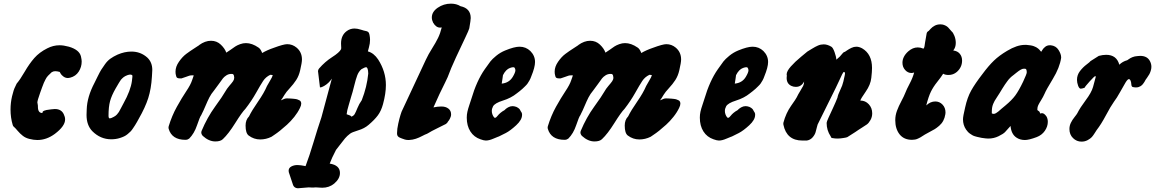

<svg xmlns="http://www.w3.org/2000/svg" viewBox="-20 -762 6263 1041"><path d="M185.5 -188.5V-183.6Q185.5 -149.4 209 -149.4H210.9Q210.9 -150.4 210.4 -150.4Q210 -150.4 210 -151.4Q210 -164.1 249 -168Q250 -168 259.8 -169.4Q269.5 -170.9 277.3 -170.9Q313.5 -170.9 326.2 -141.6Q333 -127.9 333 -114.3Q333 -78.1 277.3 -36.1Q232.4 -2.9 182.6 -2.9Q162.1 -2.9 139.6 -8.8Q119.1 -13.7 104 -25.4Q88.9 -37.1 75.7 -52.7Q62.5 -68.4 56.6 -73.2Q49.8 -78.1 48.8 -85Q37.1 -124 37.1 -168Q37.1 -205.1 45.4 -240.2Q53.7 -275.4 62.5 -292L70.3 -308.6Q88.9 -330.1 113.8 -373Q138.7 -416 166 -447.3Q193.4 -478.5 236.3 -500Q268.6 -516.6 302.7 -516.6Q325.2 -516.6 353.5 -508.8Q410.2 -492.2 418.9 -456.1Q422.9 -438.5 422.9 -428.7Q422.9 -398.4 406.7 -373.5Q390.6 -348.6 360.4 -340.8Q352.5 -338.9 348.6 -338.9Q335 -338.9 323.7 -347.2Q312.5 -355.5 308.6 -363.3L303.7 -372.1Q289.1 -376 279.3 -376Q268.6 -376 259.8 -370.1Q248 -359.4 240.2 -351.1Q232.4 -342.8 226.6 -331.1Q220.7 -319.3 217.8 -313Q214.8 -306.6 208 -287.6Q201.2 -268.6 197.3 -257.8Q182.6 -216.8 182.6 -206.1Q182.6 -203.1 184.1 -198.2Q185.5 -193.4 185.5 -188.5Z M480.5 -50.8Q449.2 -83 449.2 -138.7Q449.2 -144.5 449.7 -154.3Q450.2 -164.1 450.2 -168.9Q452.1 -236.3 492.2 -312.5Q495.1 -318.4 508.8 -346.2Q522.5 -374 528.8 -383.8Q535.2 -393.6 548.8 -413.1Q562.5 -432.6 579.1 -444.3Q595.7 -456.1 617.2 -465.8Q655.3 -482.4 692.4 -482.4Q742.2 -482.4 778.3 -450.2Q805.7 -424.8 805.7 -382.8Q805.7 -376 804.7 -363.8Q803.7 -351.6 803.7 -346.7Q799.8 -280.3 783.7 -230Q767.6 -179.7 732.4 -118.2Q729.5 -113.3 722.7 -100.6Q715.8 -87.9 711.9 -82.5Q708 -77.1 701.2 -66.4Q694.3 -55.7 688 -49.3Q681.6 -43 672.4 -35.2Q663.1 -27.3 652.8 -22.5Q642.6 -17.6 629.9 -13.7Q608.4 -6.8 583 -6.8Q524.4 -6.8 480.5 -50.8ZM607.4 -283.2Q585 -244.1 576.7 -213.4Q568.4 -182.6 568.4 -134.8Q568.4 -120.1 575.2 -120.1Q582 -120.1 597.7 -128.9Q607.4 -133.8 614.3 -141.6Q621.1 -149.4 624.5 -154.8Q627.9 -160.2 636.2 -176.3Q644.5 -192.4 649.4 -201.2Q688.5 -271.5 695.3 -323.2Q699.2 -351.6 697.3 -353.5Q690.4 -361.3 670.9 -354.5Q665 -352.5 659.7 -349.6Q654.3 -346.7 650.9 -344.2Q647.5 -341.8 642.6 -336.9Q637.7 -332 635.7 -329.6Q633.8 -327.1 628.9 -319.3Q624 -311.5 622.6 -309.1Q621.1 -306.6 615.2 -296.4Q609.4 -286.1 607.4 -283.2Z M1537.1 -228.5Q1541 -228.5 1550.3 -228Q1559.6 -227.5 1565.4 -227.1Q1571.3 -226.6 1579.6 -225.6Q1587.9 -224.6 1592.8 -222.7Q1597.7 -220.7 1603 -218.3Q1608.4 -215.8 1610.8 -210.9Q1613.3 -206.1 1613.3 -200.2Q1613.3 -190.4 1606.4 -176.8Q1594.7 -152.3 1575.7 -128.4Q1556.6 -104.5 1536.1 -85.9Q1515.6 -67.4 1498.5 -53.7Q1481.4 -40 1467.3 -30.8Q1453.1 -21.5 1452.1 -20.5Q1422.9 -5.9 1390.6 -5.9Q1356.4 -5.9 1328.1 -27.3Q1311.5 -40 1311.5 -81.1Q1311.5 -112.3 1330.1 -130.9Q1345.7 -163.1 1378.9 -210.9Q1412.1 -258.8 1427.7 -295.9Q1429.7 -300.8 1442.9 -322.3Q1456.1 -343.8 1459 -354.5Q1458 -354.5 1456.1 -355Q1454.1 -355.5 1451.2 -356Q1448.2 -356.4 1445.3 -356.4Q1420.9 -344.7 1406.7 -323.2Q1392.6 -301.8 1368.2 -258.3Q1343.8 -214.8 1310.5 -171.9Q1292 -153.3 1255.4 -94.7Q1218.8 -36.1 1188.5 -7.8Q1175.8 4.9 1147.5 4.9Q1112.3 4.9 1079.1 -25.4Q1067.4 -39.1 1073.2 -52.7Q1103.5 -125 1146 -183.6Q1188.5 -242.2 1200.2 -263.7Q1210 -281.2 1223.6 -296.9Q1237.3 -312.5 1243.7 -321.8Q1250 -331.1 1250 -340.8Q1250 -341.8 1249.5 -344.2Q1249 -346.7 1249 -347.7Q1248 -361.3 1237.3 -361.3H1234.4Q1219.7 -361.3 1207.5 -353.5Q1195.3 -345.7 1188.5 -336.9Q1181.6 -328.1 1166.5 -306.6Q1151.4 -285.2 1140.6 -271.5Q1125 -252.9 1115.2 -233.9Q1105.5 -214.8 1094.2 -188Q1083 -161.1 1072.3 -140.6Q1072.3 -138.7 1070.3 -136.7Q1063.5 -127.9 1048.3 -83Q1033.2 -38.1 1005.9 -10.7Q996.1 -3.9 988.3 -3.9H985.4Q912.1 -3.9 894.5 -63.5Q892.6 -69.3 894.5 -77.1Q912.1 -134.8 939 -183.1Q965.8 -231.4 989.7 -267.1Q1013.7 -302.7 1021.5 -327.1Q1031.2 -353.5 1030.3 -354.5L1029.3 -353.5Q1028.3 -353.5 1026.4 -353.5Q1024.4 -353.5 1020.5 -353.5Q1012.7 -353.5 1006.3 -351.6Q1000 -349.6 988.3 -345.2Q976.6 -340.8 963.9 -336.9H956.1Q945.3 -336.9 940.4 -340.3Q935.5 -343.8 933.6 -355.5Q931.6 -362.3 931.6 -374Q931.6 -400.4 950.2 -427.2Q968.8 -454.1 989.7 -469.7Q1010.7 -485.4 1033.7 -500Q1056.6 -514.6 1057.6 -515.6Q1059.6 -515.6 1059.6 -517.6Q1091.8 -541 1124 -541Q1155.3 -541 1177.2 -520Q1199.2 -499 1207 -476.6Q1213.9 -480.5 1229.5 -491.7Q1245.1 -502.9 1255.4 -509.8Q1265.6 -516.6 1281.7 -522.5Q1297.9 -528.3 1313.5 -528.3Q1346.7 -528.3 1381.8 -503.9Q1393.6 -496.1 1401.4 -474.6Q1427.7 -490.2 1464.8 -502.9Q1517.6 -522.5 1537.1 -522.5Q1565.4 -522.5 1587.9 -503.9Q1617.2 -479.5 1617.2 -439.5Q1617.2 -422.9 1607.4 -380.9Q1600.6 -350.6 1585.9 -328.1Q1571.3 -305.7 1551.3 -284.2Q1531.2 -262.7 1522.5 -248Q1511.7 -229.5 1502.9 -217.8Q1505.9 -218.8 1511.7 -221.7Q1517.6 -224.6 1523.4 -226.6Q1529.3 -228.5 1535.2 -228.5Z M1939.5 -386.7Q1924.8 -374 1917 -353.5Q1909.2 -333 1900.4 -296.9Q1891.6 -260.7 1883.8 -237.3Q1879.9 -221.7 1870.6 -191.9Q1861.3 -162.1 1859.4 -142.6Q1864.3 -140.6 1868.7 -139.2Q1873 -137.7 1875.5 -136.7Q1877.9 -135.7 1879.9 -134.8Q1881.8 -133.8 1882.3 -132.8Q1882.8 -131.8 1883.8 -130.9Q1883.8 -129.9 1884.8 -129.9H1885.7Q1897.5 -133.8 1903.3 -144Q1909.2 -154.3 1918 -176.3Q1926.8 -198.2 1941.4 -218.8Q1969.7 -291 1976.6 -363.3Q1975.6 -397.5 1964.8 -397.5Q1958 -397.5 1939.5 -386.7ZM1636.7 138.7Q1658.2 82 1679.7 9.8Q1701.2 -62.5 1722.7 -126L1779.3 -335.9Q1762.7 -310.5 1737.3 -295.9Q1724.6 -288.1 1714.8 -288.1L1704.1 -377Q1706.1 -386.7 1710 -390.6Q1742.2 -427.7 1781.2 -452.6Q1820.3 -477.5 1829.1 -495.1Q1829.1 -496.1 1829.6 -498Q1830.1 -500 1830.1 -502Q1830.1 -504.9 1829.6 -513.2Q1829.1 -521.5 1829.1 -526.4Q1829.1 -571.3 1860.4 -593.8Q1878.9 -607.4 1902.3 -607.4Q1917 -607.4 1937 -601.1Q1957 -594.7 1960 -594.7Q1971.7 -592.8 1976.6 -588.4Q1981.4 -584 1983.4 -573.2Q1986.3 -558.6 1986.3 -545.9Q1986.3 -526.4 1980.5 -505.9Q1974.6 -485.4 1974.6 -483.4Q2006.8 -474.6 2030.3 -439.5Q2072.3 -374 2072.3 -300.8Q2072.3 -254.9 2056.6 -197.3Q2046.9 -161.1 2028.8 -136.7Q2010.7 -112.3 1978.5 -85Q1956.1 -65.4 1921.9 -55.2Q1887.7 -44.9 1877.9 -37.1Q1862.3 -25.4 1850.6 -11.7Q1838.9 2 1825.7 20Q1812.5 38.1 1801.8 50.8Q1778.3 95.7 1767.6 125Q1823.2 133.8 1823.2 175.8Q1823.2 207 1792 233.4Q1764.6 255.9 1727.5 255.9Q1720.7 255.9 1708.5 254.9Q1696.3 253.9 1691.4 253.9Q1682.6 253.9 1678.7 254.9H1674.8Q1667 254.9 1661.1 254.4Q1655.3 253.9 1654.3 253.9Q1648.4 253.9 1594.7 258.8Q1576.2 257.8 1569.3 242.2L1545.9 171.9Q1544.9 168 1544.9 164.1Q1544.9 148.4 1559.6 140.6Q1574.2 132.8 1592.8 132.8Q1601.6 132.8 1611.8 134.3Q1622.1 135.7 1628.9 137.2Q1635.7 138.7 1636.7 138.7Z M2373 -184.6Q2396.5 -184.6 2411.1 -173.3Q2425.8 -162.1 2425.8 -141.6Q2425.8 -135.7 2423.8 -129.4Q2421.9 -123 2419.4 -118.7Q2417 -114.3 2415 -110.8Q2413.1 -107.4 2411.1 -105.5L2409.2 -103.5Q2406.2 -95.7 2397.5 -89.8Q2382.8 -82 2350.6 -66.4Q2318.4 -50.8 2299.8 -39.1L2293.9 -36.1Q2285.2 -33.2 2268.6 -24.4Q2252 -15.6 2234.9 -9.8Q2217.8 -3.9 2197.3 -2.9H2194.3Q2184.6 -2.9 2175.3 -5.4Q2166 -7.8 2158.7 -11.2Q2151.4 -14.6 2150.4 -14.6Q2133.8 -20.5 2132.8 -35.2V-42Q2132.8 -62.5 2139.2 -91.3Q2145.5 -120.1 2151.4 -138.7L2157.2 -156.2L2289.1 -438.5Q2302.7 -467.8 2322.8 -499.5Q2342.8 -531.2 2355 -556.2Q2367.2 -581.1 2375 -613.3Q2373 -612.3 2366.2 -612.3Q2343.8 -612.3 2328.1 -639.6Q2321.3 -653.3 2321.3 -667Q2321.3 -698.2 2353.5 -720.2Q2385.7 -742.2 2424.8 -742.2Q2455.1 -742.2 2476.6 -728.5Q2532.2 -716.8 2532.2 -664.1Q2532.2 -653.3 2524.4 -608.4Q2522.5 -599.6 2502 -556.6Q2481.4 -513.7 2452.6 -451.7Q2423.8 -389.6 2407.2 -343.8Q2405.3 -337.9 2393.1 -314Q2380.9 -290 2362.8 -252Q2344.7 -213.9 2330.1 -179.7Q2352.5 -184.6 2373 -184.6Z M2700.2 -308.6Q2740.2 -312.5 2759.8 -344.7Q2774.4 -369.1 2774.4 -380.9Q2774.4 -388.7 2769.5 -395.5Q2764.6 -400.4 2745.1 -393.6Q2722.7 -385.7 2707 -354.5Q2706.1 -348.6 2704.1 -333.5Q2702.1 -318.4 2700.2 -308.6ZM2663.1 -123Q2667 -123 2671.4 -127Q2675.8 -130.9 2679.7 -136.2Q2683.6 -141.6 2693.4 -149.9Q2703.1 -158.2 2715.8 -165L2721.7 -170.9Q2728.5 -176.8 2738.3 -181.6Q2748 -186.5 2759.8 -186.5Q2760.7 -186.5 2763.7 -186Q2766.6 -185.5 2768.6 -185.5Q2780.3 -183.6 2789.1 -177.2Q2797.9 -170.9 2799.8 -166L2802.7 -160.2Q2809.6 -151.4 2810.5 -144.5V-138.7Q2810.5 -112.3 2778.8 -83Q2747.1 -53.7 2722.7 -41Q2698.2 -28.3 2683.6 -21.5H2682.6Q2678.7 -20.5 2655.3 -10.3Q2631.8 0 2614.3 0Q2603.5 0 2585 -6.8Q2549.8 -18.6 2530.3 -49.3Q2510.7 -80.1 2510.7 -124Q2510.7 -140.6 2514.2 -156.2Q2517.6 -171.9 2525.4 -194.8Q2533.2 -217.8 2535.2 -224.6Q2564.5 -324.2 2608.4 -386.7Q2628.9 -416 2638.7 -428.7Q2648.4 -441.4 2670.4 -459.5Q2692.4 -477.5 2718.8 -488.3Q2768.6 -508.8 2796.9 -508.8Q2831.1 -508.8 2855.5 -485.4Q2880.9 -460 2880.9 -425.8Q2880.9 -397.5 2860.4 -347.7Q2856.4 -335.9 2850.6 -325.7Q2844.7 -315.4 2840.3 -309.1Q2835.9 -302.7 2826.2 -293.5Q2816.4 -284.2 2813 -280.8Q2809.6 -277.3 2797.4 -267.6Q2785.2 -257.8 2782.2 -255.9Q2751 -230.5 2707 -216.8Q2663.1 -203.1 2653.3 -185.5Q2646.5 -172.9 2646.5 -160.2Q2646.5 -150.4 2649.9 -141.6Q2653.3 -132.8 2657.2 -127.9Q2661.1 -123 2663.1 -123Z M3592.8 -228.5Q3596.7 -228.5 3606 -228Q3615.2 -227.5 3621.1 -227.1Q3627 -226.6 3635.3 -225.6Q3643.6 -224.6 3648.4 -222.7Q3653.3 -220.7 3658.7 -218.3Q3664.1 -215.8 3666.5 -210.9Q3668.9 -206.1 3668.9 -200.2Q3668.9 -190.4 3662.1 -176.8Q3650.4 -152.3 3631.3 -128.4Q3612.3 -104.5 3591.8 -85.9Q3571.3 -67.4 3554.2 -53.7Q3537.1 -40 3522.9 -30.8Q3508.8 -21.5 3507.8 -20.5Q3478.5 -5.9 3446.3 -5.9Q3412.1 -5.9 3383.8 -27.3Q3367.2 -40 3367.2 -81.1Q3367.2 -112.3 3385.7 -130.9Q3401.4 -163.1 3434.6 -210.9Q3467.8 -258.8 3483.4 -295.9Q3485.4 -300.8 3498.5 -322.3Q3511.7 -343.8 3514.6 -354.5Q3513.7 -354.5 3511.7 -355Q3509.8 -355.5 3506.8 -356Q3503.9 -356.4 3501 -356.4Q3476.6 -344.7 3462.4 -323.2Q3448.2 -301.8 3423.8 -258.3Q3399.4 -214.8 3366.2 -171.9Q3347.7 -153.3 3311 -94.7Q3274.4 -36.1 3244.1 -7.8Q3231.4 4.9 3203.1 4.9Q3168 4.9 3134.8 -25.4Q3123 -39.1 3128.9 -52.7Q3159.2 -125 3201.7 -183.6Q3244.1 -242.2 3255.9 -263.7Q3265.6 -281.2 3279.3 -296.9Q3293 -312.5 3299.3 -321.8Q3305.7 -331.1 3305.7 -340.8Q3305.7 -341.8 3305.2 -344.2Q3304.7 -346.7 3304.7 -347.7Q3303.7 -361.3 3293 -361.3H3290Q3275.4 -361.3 3263.2 -353.5Q3251 -345.7 3244.1 -336.9Q3237.3 -328.1 3222.2 -306.6Q3207 -285.2 3196.3 -271.5Q3180.7 -252.9 3170.9 -233.9Q3161.1 -214.8 3149.9 -188Q3138.7 -161.1 3127.9 -140.6Q3127.9 -138.7 3126 -136.7Q3119.1 -127.9 3104 -83Q3088.9 -38.1 3061.5 -10.7Q3051.8 -3.9 3043.9 -3.9H3041Q2967.8 -3.9 2950.2 -63.5Q2948.2 -69.3 2950.2 -77.1Q2967.8 -134.8 2994.6 -183.1Q3021.5 -231.4 3045.4 -267.1Q3069.3 -302.7 3077.1 -327.1Q3086.9 -353.5 3085.9 -354.5L3085 -353.5Q3084 -353.5 3082 -353.5Q3080.1 -353.5 3076.2 -353.5Q3068.4 -353.5 3062 -351.6Q3055.7 -349.6 3043.9 -345.2Q3032.2 -340.8 3019.5 -336.9H3011.7Q3001 -336.9 2996.1 -340.3Q2991.2 -343.8 2989.3 -355.5Q2987.3 -362.3 2987.3 -374Q2987.3 -400.4 3005.9 -427.2Q3024.4 -454.1 3045.4 -469.7Q3066.4 -485.4 3089.4 -500Q3112.3 -514.6 3113.3 -515.6Q3115.2 -515.6 3115.2 -517.6Q3147.5 -541 3179.7 -541Q3210.9 -541 3232.9 -520Q3254.9 -499 3262.7 -476.6Q3269.5 -480.5 3285.2 -491.7Q3300.8 -502.9 3311 -509.8Q3321.3 -516.6 3337.4 -522.5Q3353.5 -528.3 3369.1 -528.3Q3402.3 -528.3 3437.5 -503.9Q3449.2 -496.1 3457 -474.6Q3483.4 -490.2 3520.5 -502.9Q3573.2 -522.5 3592.8 -522.5Q3621.1 -522.5 3643.6 -503.9Q3672.9 -479.5 3672.9 -439.5Q3672.9 -422.9 3663.1 -380.9Q3656.2 -350.6 3641.6 -328.1Q3627 -305.7 3606.9 -284.2Q3586.9 -262.7 3578.1 -248Q3567.4 -229.5 3558.6 -217.8Q3561.5 -218.8 3567.4 -221.7Q3573.2 -224.6 3579.1 -226.6Q3585 -228.5 3590.8 -228.5Z M3963.9 -308.6Q4003.9 -312.5 4023.4 -344.7Q4038.1 -369.1 4038.1 -380.9Q4038.1 -388.7 4033.2 -395.5Q4028.3 -400.4 4008.8 -393.6Q3986.3 -385.7 3970.7 -354.5Q3969.7 -348.6 3967.8 -333.5Q3965.8 -318.4 3963.9 -308.6ZM3926.8 -123Q3930.7 -123 3935.1 -127Q3939.5 -130.9 3943.4 -136.2Q3947.3 -141.6 3957 -149.9Q3966.8 -158.2 3979.5 -165L3985.4 -170.9Q3992.2 -176.8 4002 -181.6Q4011.7 -186.5 4023.4 -186.5Q4024.4 -186.5 4027.3 -186Q4030.3 -185.5 4032.2 -185.5Q4043.9 -183.6 4052.7 -177.2Q4061.5 -170.9 4063.5 -166L4066.4 -160.2Q4073.2 -151.4 4074.2 -144.5V-138.7Q4074.2 -112.3 4042.5 -83Q4010.7 -53.7 3986.3 -41Q3961.9 -28.3 3947.3 -21.5H3946.3Q3942.4 -20.5 3918.9 -10.3Q3895.5 0 3877.9 0Q3867.2 0 3848.6 -6.8Q3813.5 -18.6 3793.9 -49.3Q3774.4 -80.1 3774.4 -124Q3774.4 -140.6 3777.8 -156.2Q3781.2 -171.9 3789.1 -194.8Q3796.9 -217.8 3798.8 -224.6Q3828.1 -324.2 3872.1 -386.7Q3892.6 -416 3902.3 -428.7Q3912.1 -441.4 3934.1 -459.5Q3956.1 -477.5 3982.4 -488.3Q4032.2 -508.8 4060.5 -508.8Q4094.7 -508.8 4119.1 -485.4Q4144.5 -460 4144.5 -425.8Q4144.5 -397.5 4124 -347.7Q4120.1 -335.9 4114.3 -325.7Q4108.4 -315.4 4104 -309.1Q4099.6 -302.7 4089.8 -293.5Q4080.1 -284.2 4076.7 -280.8Q4073.2 -277.3 4061 -267.6Q4048.8 -257.8 4045.9 -255.9Q4014.6 -230.5 3970.7 -216.8Q3926.8 -203.1 3917 -185.5Q3910.2 -172.9 3910.2 -160.2Q3910.2 -150.4 3913.6 -141.6Q3917 -132.8 3920.9 -127.9Q3924.8 -123 3926.8 -123Z M4511.7 -286.1 4413.1 -86.9Q4412.1 -85.9 4409.2 -72.8Q4406.2 -59.6 4401.9 -44.9Q4397.5 -30.3 4385.3 -16.6Q4373 -2.9 4354.5 0H4330.1Q4245.1 0 4227.5 -85.9Q4226.6 -91.8 4227.5 -96.7Q4241.2 -148.4 4269 -188Q4296.9 -227.5 4299.8 -234.4Q4307.6 -251 4318.4 -268.1Q4329.1 -285.2 4334.5 -295.9Q4339.8 -306.6 4339.8 -320.3Q4325.2 -291 4294.9 -291Q4282.2 -291 4271.5 -295.9Q4245.1 -307.6 4245.1 -339.8L4246.1 -352.5Q4246.1 -353.5 4245.6 -355.5Q4245.1 -357.4 4245.1 -358.4Q4245.1 -376 4267.6 -401.4Q4290 -426.8 4323.2 -454.1Q4356.4 -481.4 4357.4 -482.4Q4364.3 -486.3 4382.3 -497.6Q4400.4 -508.8 4415 -515.1Q4429.7 -521.5 4446.3 -521.5Q4465.8 -521.5 4487.3 -508.8Q4496.1 -503.9 4504.9 -479.5Q4513.7 -455.1 4514.6 -438.5L4533.2 -455.1L4551.8 -476.6Q4557.6 -480.5 4561.5 -481.4Q4563.5 -482.4 4573.2 -489.3Q4583 -496.1 4596.2 -502.4Q4609.4 -508.8 4623 -508.8Q4637.7 -508.8 4654.3 -500Q4708 -468.8 4708 -393.6Q4708 -373 4704.1 -339.8Q4700.2 -302.7 4673.8 -265.1Q4647.5 -227.5 4644.5 -216.8Q4671.9 -216.8 4690.4 -196.8Q4709 -176.8 4709 -147.5Q4709 -127.9 4699.7 -111.3Q4690.4 -94.7 4680.2 -87.4Q4669.9 -80.1 4654.8 -70.8Q4639.6 -61.5 4635.7 -58.6Q4629.9 -53.7 4574.2 -18.6L4571.3 -17.6Q4568.4 -16.6 4563.5 -15.6Q4558.6 -14.6 4552.2 -13.7Q4545.9 -12.7 4537.6 -11.7Q4529.3 -10.7 4521.5 -10.7Q4506.8 -10.7 4491.2 -13.7Q4489.3 -13.7 4488.3 -14.6Q4487.3 -15.6 4486.8 -16.6Q4486.3 -17.6 4485.4 -19.5Q4484.4 -21.5 4483.4 -23.4Q4461.9 -55.7 4461.9 -95.7Q4461.9 -101.6 4472.2 -124Q4482.4 -146.5 4497.6 -179.2Q4512.7 -211.9 4520.5 -232.4Q4523.4 -249 4535.6 -273.9Q4547.9 -298.8 4552.7 -320.3Q4554.7 -328.1 4556.6 -337.9Q4558.6 -347.7 4560.1 -353.5Q4561.5 -359.4 4561.5 -363.3Q4561.5 -371.1 4555.7 -372.1Q4552.7 -372.1 4545.9 -358.9Q4539.1 -345.7 4528.3 -321.3Q4517.6 -296.9 4511.7 -286.1Z M4924.8 -3.9Q4880.9 -3.9 4857.4 -33.7Q4834 -63.5 4834 -110.4Q4834 -136.7 4843.3 -161.6Q4852.5 -186.5 4867.2 -213.9Q4881.8 -241.2 4887.7 -256.8Q4895.5 -277.3 4912.1 -308.6Q4928.7 -339.8 4936.5 -369.1Q4928.7 -366.2 4921.9 -366.2Q4902.3 -366.2 4887.7 -382.3Q4873 -398.4 4873 -421.9Q4873 -455.1 4904.3 -483.4Q4928.7 -504.9 4956.1 -504.9Q4963.9 -504.9 4970.7 -503.4Q4977.5 -502 4981.4 -500L4986.3 -498Q4988.3 -500 4989.3 -501.5Q4990.2 -502.9 4991.2 -505.9Q4992.2 -508.8 4992.7 -511.7Q4993.2 -514.6 4994.1 -521.5Q4995.1 -528.3 4996.1 -534.7Q4997.1 -541 4999.5 -553.7Q5002 -566.4 5003.9 -579.1Q5004.9 -588.9 5015.6 -594.7Q5016.6 -595.7 5025.9 -606Q5035.2 -616.2 5048.3 -623Q5061.5 -629.9 5078.1 -629.9H5080.1Q5092.8 -629.9 5104 -624.5Q5115.2 -619.1 5120.6 -613.3Q5126 -607.4 5132.3 -600.1Q5138.7 -592.8 5139.6 -591.8Q5147.5 -585.9 5154.8 -567.4Q5162.1 -548.8 5162.1 -529.3Q5162.1 -504.9 5148.4 -488.3Q5171.9 -485.4 5184.1 -470.2Q5196.3 -455.1 5196.3 -433.6Q5196.3 -397.5 5168 -372.1Q5148.4 -355.5 5123 -355.5Q5104.5 -355.5 5093.8 -362.3Q5083 -344.7 5061.5 -317.9Q5040 -291 5027.3 -265.1Q5014.6 -239.3 5002 -190.4Q5024.4 -211.9 5050.8 -211.9Q5074.2 -211.9 5090.3 -194.8Q5106.4 -177.7 5106.4 -152.3Q5106.4 -150.4 5106 -147.5Q5105.5 -144.5 5105.5 -142.6Q5102.5 -123 5094.2 -107.4Q5085.9 -91.8 5072.3 -80.1Q5058.6 -68.4 5048.3 -62Q5038.1 -55.7 5019 -45.9Q5000 -36.1 4994.1 -32.2Q4992.2 -31.2 4983.4 -25.4Q4974.6 -19.5 4970.2 -17.1Q4965.8 -14.6 4957.5 -10.7Q4949.2 -6.8 4941.4 -5.4Q4933.6 -3.9 4924.8 -3.9Z M5619.1 -146.5Q5620.1 -146.5 5623.5 -147.5Q5627 -148.4 5629.9 -148.4Q5641.6 -148.4 5654.3 -129.9Q5661.1 -117.2 5661.1 -101.6Q5661.1 -76.2 5645 -52.7Q5628.9 -29.3 5600.6 -18.6Q5558.6 -2.9 5537.1 -2.9Q5509.8 -2.9 5490.2 -16.6Q5462.9 -35.2 5459 -79.1Q5438.5 -55.7 5429.2 -45.9Q5419.9 -36.1 5394 -23.4Q5368.2 -10.7 5337.9 -10.7Q5327.1 -10.7 5301.8 -14.6Q5300.8 -14.6 5290.5 -17.1Q5280.3 -19.5 5277.3 -20Q5274.4 -20.5 5265.1 -23.4Q5255.9 -26.4 5251.5 -29.3Q5247.1 -32.2 5240.2 -36.6Q5233.4 -41 5228 -46.9Q5222.7 -52.7 5217.8 -59.6Q5201.2 -84 5201.2 -115.2Q5201.2 -130.9 5212.9 -179.7Q5224.6 -233.4 5245.6 -271Q5266.6 -308.6 5306.6 -360.4Q5339.8 -405.3 5368.7 -433.1Q5397.5 -460.9 5440.4 -486.3Q5494.1 -518.6 5536.1 -518.6H5545.9Q5557.6 -517.6 5567.4 -516.1Q5577.1 -514.6 5585 -511.7Q5592.8 -508.8 5598.1 -505.9Q5603.5 -502.9 5608.4 -499Q5613.3 -495.1 5615.2 -492.7Q5617.2 -490.2 5620.6 -486.3Q5624 -482.4 5625 -481.4Q5626 -481.4 5630.9 -490.2Q5635.7 -499 5646.5 -507.8Q5657.2 -516.6 5671.9 -516.6H5676.8Q5705.1 -513.7 5719.2 -491.2Q5733.4 -468.8 5733.4 -451.2V-448.2Q5725.6 -395.5 5688.5 -334.5Q5651.4 -273.4 5643.6 -253.9Q5635.7 -236.3 5625 -219.2Q5614.3 -202.1 5609.4 -191.9Q5604.5 -181.6 5604.5 -170.9V-166Q5604.5 -164.1 5611.3 -160.2Q5618.2 -156.2 5619.1 -146.5ZM5358.4 -146.5Q5364.3 -144.5 5367.2 -144.5Q5373 -144.5 5379.9 -148.4Q5386.7 -152.3 5392.6 -157.2Q5398.4 -162.1 5410.6 -172.9Q5422.9 -183.6 5431.6 -190.4Q5465.8 -218.8 5484.9 -244.6Q5503.9 -270.5 5527.3 -319.3Q5546.9 -361.3 5546.9 -369.1Q5546.9 -385.7 5541 -388.7Q5538.1 -389.6 5532.2 -389.6Q5527.3 -389.6 5522.9 -388.2Q5518.6 -386.7 5512.7 -383.3Q5506.8 -379.9 5502.9 -377Q5499 -374 5490.2 -367.2Q5481.4 -360.4 5475.6 -355.5Q5464.8 -347.7 5456.5 -339.4Q5448.2 -331.1 5440.9 -320.8Q5433.6 -310.5 5428.7 -303.7Q5423.8 -296.9 5414.6 -281.7Q5405.3 -266.6 5399.4 -256.8Q5394.5 -249 5385.3 -234.9Q5376 -220.7 5372.6 -214.8Q5369.1 -209 5364.7 -198.2Q5360.4 -187.5 5358.9 -176.8Q5357.4 -166 5357.4 -151.4Q5357.4 -146.5 5358.4 -146.5Z M5843.8 5.9Q5817.4 5.9 5797.9 -13.2Q5778.3 -32.2 5778.3 -62.5Q5778.3 -80.1 5786.1 -96.2Q5793.9 -112.3 5806.2 -127.4Q5818.4 -142.6 5821.3 -148.4Q5835.9 -177.7 5866.7 -218.8Q5897.5 -259.8 5906.2 -290Q5920.9 -341.8 5920.9 -344.7Q5920.9 -348.6 5918.9 -349.6Q5914.1 -349.6 5888.2 -320.8Q5862.3 -292 5860.4 -286.1Q5845.7 -281.2 5839.8 -281.2Q5831.1 -281.2 5825.2 -297.9Q5819.3 -314.5 5819.3 -329.1Q5819.3 -355.5 5835.4 -376.5Q5851.6 -397.5 5871.1 -412.1Q5890.6 -426.8 5892.6 -430.7L5937.5 -459Q5959 -464.8 5977.5 -464.8Q6034.2 -464.8 6048.8 -411.1Q6066.4 -428.7 6091.8 -435.5Q6093.8 -436.5 6101.1 -441.9Q6108.4 -447.3 6120.1 -452.1Q6131.8 -457 6147.5 -458Q6149.4 -458 6154.3 -458.5Q6159.2 -459 6162.1 -459Q6200.2 -459 6214.8 -430.7Q6222.7 -416 6222.7 -399.4Q6222.7 -388.7 6218.8 -377Q6214.8 -365.2 6211.4 -359.4Q6208 -353.5 6199.7 -341.3Q6191.4 -329.1 6190.4 -328.1L6188.5 -324.2Q6186.5 -320.3 6184.6 -317.4Q6182.6 -314.5 6179.2 -309.6Q6175.8 -304.7 6172.4 -301.3Q6168.9 -297.9 6164.1 -294.9Q6159.2 -292 6153.3 -290Q6147.5 -288.1 6140.6 -288.1H6134.8Q6121.1 -289.1 6117.7 -292.5Q6114.3 -295.9 6113.8 -305.7Q6113.3 -315.4 6110.4 -323.2Q6106.4 -333 6100.6 -333Q6093.8 -333 6082.5 -314.5Q6071.3 -295.9 6053.2 -263.2Q6035.2 -230.5 6019.5 -210Q6002 -185.5 5976.1 -136.7Q5950.2 -87.9 5925.8 -56.6Q5923.8 -53.7 5915.5 -40.5Q5907.2 -27.3 5899.9 -19Q5892.6 -10.7 5877.4 -2.4Q5862.3 5.9 5843.8 5.9Z"/></svg>

Font: Essays1743
Style: BoldItalic
Weight: 700
Italic angle: -10°
Designer: Based on the typeface in a 1743 English translation of the essays of Montaigne.  PostScript/TrueType font designed by Jo
Version: Version 002.100